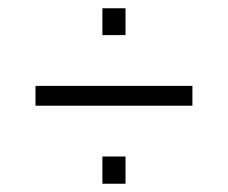

<svg xmlns="http://www.w3.org/2000/svg" viewBox="-20 -485 553 465"><path d="M228 -465H284V-400H228ZM66 -277H446V-229H66ZM228 -106H284V-40H228Z"/></svg>

Font: Saira SemiCondensed Light
Style: Regular
Weight: 300
Width: 4
Designer: Hector Gatti with collaboration of the Omnibus-Type team
Foundry: Omnibus-Type
Version: Version 0.072; ttfautohint (v1.8)